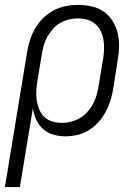

<svg xmlns="http://www.w3.org/2000/svg" viewBox="-45 -548 565 783"><path d="M-25 215 66 -338Q70 -362 78 -386.5Q86 -411 99 -433.5Q112 -456 131.5 -475Q151 -494 174.5 -506Q198 -518 223 -523Q248 -528 272 -528Q301 -528 328.5 -522Q356 -516 377.5 -501Q399 -486 413.5 -463.5Q428 -441 434.5 -414.5Q441 -388 440.5 -359.5Q440 -331 435 -302L416 -182Q412 -159 404.5 -135.5Q397 -112 385 -90Q373 -68 355 -48.5Q337 -29 315.5 -16Q294 -3 269.5 2.5Q245 8 221 8Q196 8 172 1Q148 -6 130.5 -22Q113 -38 103 -59.5Q93 -81 89 -106L36 215ZM207 -47Q225 -47 243.5 -51.5Q262 -56 279 -65.5Q296 -75 309.5 -89.5Q323 -104 332.5 -121Q342 -138 347.5 -155.5Q353 -173 356 -191L376 -311Q379 -331 379.5 -350.5Q380 -370 376.5 -388.5Q373 -407 364.5 -423.5Q356 -440 342 -451.5Q328 -463 309.5 -468Q291 -473 272 -473Q254 -473 235.5 -468.5Q217 -464 200.5 -454.5Q184 -445 171 -430Q158 -415 148.5 -398.5Q139 -382 134 -364.5Q129 -347 126 -329L107 -215Q104 -195 103 -175.5Q102 -156 105 -137Q108 -118 115.5 -100.5Q123 -83 136.5 -70.5Q150 -58 168.5 -52.5Q187 -47 207 -47Z"/></svg>

Font: Iosevka SS04 Light Oblique
Style: Regular
Weight: 300
Italic angle: -9°
Monospace: yes
Designer: Belleve Invis
Foundry: Belleve Invis
Version: Version 19.0.0; ttfautohint (v1.8.4)